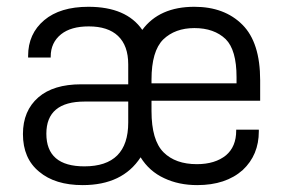

<svg xmlns="http://www.w3.org/2000/svg" viewBox="-20 -534 838 560"><path d="M421.9 -210Q421.9 -125 457 -89.8Q491.7 -55.2 554.2 -55.2Q607.4 -55.2 639.2 -81.1Q668.9 -106.4 668.9 -152.8V-155.8H734.9V-150.9Q734.9 -82 688 -38.1Q638.7 5.9 555.2 5.9Q501.5 5.9 459 -14.2Q415.5 -34.2 390.1 -75.2Q337.4 5.9 221.2 5.9Q140.6 5.9 94.2 -33.2Q46.9 -71.8 46.9 -143.1Q46.9 -210.9 91.8 -250Q135.7 -288.1 216.8 -288.1H354V-346.2Q354 -400.9 324.2 -429.2Q294.9 -457 238.8 -457Q187 -457 158.2 -434.1Q127.9 -409.7 127.9 -369.1V-366.2H62V-371.1Q62 -435.5 108.9 -475.1Q155.3 -514.2 237.8 -514.2Q348.6 -514.2 395 -446.8Q444.8 -514.2 546.9 -514.2Q634.8 -514.2 687 -461.9Q738.8 -410.2 738.8 -299.8V-240.2H421.9ZM456.1 -418.9Q421.9 -384.8 421.9 -301.8V-291H669.9V-309.1Q669.9 -388.2 638.2 -419.9Q604.5 -452.1 546.9 -452.1Q490.7 -452.1 456.1 -418.9ZM227.1 -237.8Q115.2 -237.8 115.2 -144Q115.2 -48.8 226.1 -48.8Q354 -48.8 354 -176.8V-237.8Z"/></svg>

Font: D-DIN-PRO
Style: Regular
Weight: 400
Designer: Charles Nix
Foundry: Datto Inc.
Version: Version 1.000;hotconv 1.0.109;makeotfexe 2.5.65596